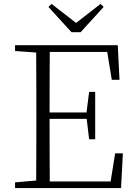

<svg xmlns="http://www.w3.org/2000/svg" viewBox="-20 -952 686 972"><path d="M241.2 -932.1 365.2 -835.9 488.8 -932.1 504.9 -917 388.2 -789.1H341.8L225.1 -917ZM545.9 -547.9 522.9 -689H231.9Q231.4 -616.2 231.2 -540.8Q231 -465.3 231 -382.8H418L431.2 -486.8H461.9V-247.1H431.2L418.9 -350.1H231Q231 -260.7 231.2 -183.6Q231.4 -106.4 231.9 -33.2H540L563 -175.8H602.1L592.8 0H56.2V-28.8L163.1 -38.1Q163.6 -110.8 163.8 -184.8Q164.1 -258.8 164.1 -333V-390.1Q164.1 -464.4 163.8 -538.3Q163.6 -612.3 163.1 -686L56.2 -693.8V-723.1H576.2L585 -547.9Z"/></svg>

Font: Source Han Serif TW ExtraLight
Style: Regular
Weight: 250
Designer: Ryoko NISHIZUKA Ë•øÂ°öÊ∂ºÂ≠ê (kana & ideographs); Frank Grie√ühammer (Latin, Greek & Cyrillic); Wenlong ZHANG Âº†ÊñáÈæô 
Foundry: Adobe
Version: Version 2.003;hotconv 1.1.1;makeotfexe 2.6.0